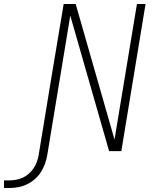

<svg xmlns="http://www.w3.org/2000/svg" viewBox="-157 -755 777 959"><path d="M-137 184V146H-111Q-94 146 -77 143Q-60 140 -43.5 132.5Q-27 125 -13 112.5Q1 100 11 85Q21 70 27 53.5Q33 37 36 20Q67 -169 98 -357.5Q129 -546 161 -735H221L415 -58L527 -735H570L449 0H388L194 -677L79 20Q75 42 67.5 63.5Q60 85 47 105Q34 125 16 140.5Q-2 156 -23 166Q-44 176 -66.5 180Q-89 184 -111 184Z"/></svg>

Font: Iosevka SS04 XLt Ex
Style: Italic
Weight: 200
Width: 7
Italic angle: -9°
Monospace: yes
Designer: Belleve Invis
Foundry: Belleve Invis
Version: Version 19.0.0; ttfautohint (v1.8.4)